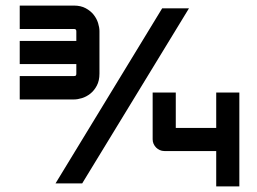

<svg xmlns="http://www.w3.org/2000/svg" viewBox="-20 -688 924 689"><path d="M336.9 -423.8Q336.9 -398.4 327.4 -380.6Q317.9 -362.8 304 -351.8Q290 -340.8 274.2 -335.9Q258.3 -331.1 245.1 -331.1H50.8V-415H244.1Q250 -415 252 -416.7Q253.9 -418.5 253.9 -423.8V-458H50.8V-541H253.9V-575.2Q253.9 -580.6 251.7 -582.3Q249.5 -584 245.1 -584H50.8V-668H245.1Q270 -668 287.6 -658.4Q305.2 -648.9 316.2 -635Q327.1 -621.1 332 -605.2Q336.9 -589.4 336.9 -576.2ZM658.2 -658.2 274.9 -29.8H179.2L562 -658.2ZM838.9 -19H755.9V-146H569.8Q561 -146 553.5 -149.4Q545.9 -152.8 540.3 -158.4Q534.7 -164.1 531.2 -171.6Q527.8 -179.2 527.8 -188V-356H610.8V-229H755.9V-356H838.9Z"/></svg>

Font: Bruno Ace SC
Style: Regular
Weight: 400
Designer: Astigmatic (AOETI)
Foundry: Astigmatic (AOETI)
Version: Version 1.000